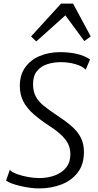

<svg xmlns="http://www.w3.org/2000/svg" viewBox="-20 -1047 550 1075"><path d="M197 8Q175 8 147.8 4.2Q120.5 0.5 93.5 -5.8Q66.5 -12 45.2 -20Q24 -28 14 -36L35 -96Q45 -83.5 73.2 -73Q101.5 -62.5 136 -56.2Q170.5 -50 199 -50Q247.5 -50 287.2 -64.8Q327 -79.5 350.5 -109Q374 -138.5 374 -183Q374 -231 345 -267.5Q316 -304 255 -343Q204.5 -376 167.8 -408.2Q131 -440.5 111 -478.2Q91 -516 91 -566Q91 -628 121.2 -670Q151.5 -712 202.5 -733.5Q253.5 -755 315 -755Q370 -755 412.5 -744.8Q455 -734.5 484 -714L460 -657Q440 -677.5 401 -688.2Q362 -699 320 -699Q279.5 -699 244.2 -687.5Q209 -676 187 -649Q165 -622 165 -576Q165 -535 180.5 -506.5Q196 -478 225.8 -454Q255.5 -430 298 -402Q346 -370.5 380 -341.2Q414 -312 432 -277.5Q450 -243 450 -196Q450 -127 415.8 -81.8Q381.5 -36.5 324 -14.2Q266.5 8 197 8ZM183 -815 154 -843 322 -1027H389L488 -843L452 -817L346 -961Z"/></svg>

Font: Koeln Type Sans Light
Style: Italic
Weight: 300
Italic angle: -7.5°
Designer: Eben Sorkin
Foundry: Eben Sorkin
Version: Version 2.001